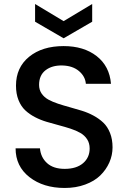

<svg xmlns="http://www.w3.org/2000/svg" viewBox="-20 -935 644 962"><path d="M543.9 -196.8Q543.9 -157.2 527.8 -120.8Q511.7 -84.5 482.4 -55.9Q453.1 -27.3 406.7 -10.3Q360.4 6.8 304.2 6.8Q197.3 6.8 127.7 -47.4Q58.1 -101.6 58.1 -191.9H180.2Q184.1 -146.5 215.8 -117.7Q247.6 -88.9 304.2 -88.9Q362.8 -88.9 396 -117.2Q429.2 -145.5 429.2 -190.9Q429.2 -217.8 416.5 -237.3Q403.8 -256.8 382.6 -269Q361.3 -281.2 333.5 -290.3Q305.7 -299.3 275.1 -307.4Q244.6 -315.4 214.1 -324.5Q183.6 -333.5 155.8 -347.9Q127.9 -362.3 106.7 -382.1Q85.4 -401.9 72.8 -433.3Q60.1 -464.8 60.1 -505.9Q60.1 -596.7 125.7 -650.4Q191.4 -704.1 298.8 -704.1Q399.9 -704.1 464.4 -653.8Q528.8 -603.5 536.1 -515.1H410.2Q407.2 -552.2 375.7 -578.9Q344.2 -605.5 293 -606.9Q241.2 -608.4 208.5 -583.3Q175.8 -558.1 175.8 -509.8Q175.8 -484.9 188.5 -466.3Q201.2 -447.8 222.4 -436Q243.7 -424.3 271.2 -415.3Q298.8 -406.2 329.3 -397.9Q359.9 -389.6 390.4 -380.1Q420.9 -370.6 448.5 -355.7Q476.1 -340.8 497.3 -320.8Q518.6 -300.8 531.2 -269Q543.9 -237.3 543.9 -196.8ZM298.8 -829.1 441.9 -915V-826.2L298.8 -743.2L155.8 -826.2V-915Z"/></svg>

Font: SVN-Poppins Medium
Style: Regular
Weight: 500
Designer: Ninad Kale (Devanagari), Jonny Pinhorn (Latin)
Foundry: Indian Type Foundry
Version: Version 3.002 2017